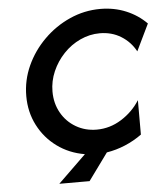

<svg xmlns="http://www.w3.org/2000/svg" viewBox="-54 -686 748 865"><g transform="rotate(-5 320.0 -253.5)"><path d="M179.2 131.2 305.6 8.3Q235.4 -3.5 181.2 -43.1Q127.1 -82.6 96.2 -142.7Q65.3 -202.8 65.3 -275Q65.3 -346.5 94.8 -411.5Q124.3 -476.4 175.7 -527.4Q227.1 -578.5 293.1 -608Q359 -637.5 431.2 -637.5Q493.8 -637.5 547.2 -615.3Q600.7 -593.1 639.6 -553.5L581.2 -432.6Q557.6 -476.4 515.6 -502.4Q473.6 -528.5 419.4 -528.5Q373.6 -528.5 330.9 -508.7Q288.2 -488.9 255.6 -454.5Q222.9 -420.1 203.8 -376.4Q184.7 -332.6 184.7 -285.4Q184.7 -231.9 208.7 -189.2Q232.6 -146.5 274.7 -121.9Q316.7 -97.2 368.8 -97.2Q428.5 -97.2 480.6 -129.9Q532.6 -162.5 564.6 -213.2V-57.6Q529.2 -31.9 488.5 -14.9Q447.9 2.1 404.9 9L316 131.2Z"/></g></svg>

Font: Afacad SemiBold
Style: Italic
Weight: 600
Italic angle: -14°
Designer: Kristian Moeller
Foundry: Dicotype
Version: Version 1.000